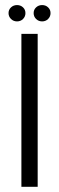

<svg xmlns="http://www.w3.org/2000/svg" viewBox="-20 -722 228 742"><path d="M62.7 0V-591H125.6V0ZM45.8 -639.3Q32.1 -639.3 22.6 -648.6Q13 -658 13 -671.3Q13 -684.7 22.6 -693.5Q32.1 -702.4 45.8 -702.4Q59.6 -702.4 69 -693.5Q78.3 -684.7 78.3 -671.3Q78.3 -658 69 -648.6Q59.6 -639.3 45.8 -639.3ZM142.8 -639.3Q129.1 -639.3 119.5 -648.6Q110 -658 110 -671.3Q110 -684.7 119.5 -693.5Q129.1 -702.4 142.8 -702.4Q156.6 -702.4 165.9 -693.5Q175.3 -684.7 175.3 -671.3Q175.3 -658 165.9 -648.6Q156.6 -639.3 142.8 -639.3Z"/></svg>

Font: Alumni Sans Thin
Style: Regular
Weight: 100
Designer: Robert E. Leuschke
Foundry: Robert E. Leuschke
Version: Version 1.018